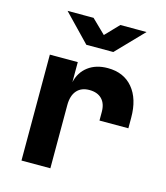

<svg xmlns="http://www.w3.org/2000/svg" viewBox="-116 -874 832 963"><g transform="rotate(15 300.0 -392.5)"><path d="M86 0V-550H231V-446Q243 -499 283.5 -529.5Q324 -560 385 -560Q468 -560 515 -504Q562 -448 562 -350V-295H412V-340Q412 -383 389 -406.5Q366 -430 324 -430Q282 -430 259 -403.5Q236 -377 236 -328V0ZM250 -645 115 -785H250L322 -715L389 -785H525L390 -645Z"/></g></svg>

Font: JetBrains Mono NL ExtraBold
Style: Regular
Weight: 800
Designer: Philipp Nurullin, Konstantin Bulenkov
Foundry: JetBrains
Version: Version 2.304; ttfautohint (v1.8.4.7-5d5b)